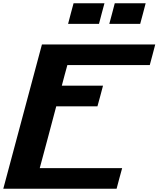

<svg xmlns="http://www.w3.org/2000/svg" viewBox="-20 -1145 962 1165"><path d="M0 0H687.5Q692.9 -21 704.1 -62.5Q715.3 -104 721.2 -125H221.2Q238.3 -187.5 271.5 -312.5Q304.7 -437.5 321.3 -500H571.3Q577.1 -520.5 588.4 -562.3Q599.6 -604 605 -625H355Q360.4 -646 371.6 -687.7Q382.8 -729.5 388.7 -750H888.7Q894.5 -770.5 905.5 -812.5Q916.5 -854.5 921.9 -875H234.4Q195.3 -729 117.2 -437.5Q39.1 -146 0 0ZM643.1 -1000H830.6Q836.4 -1020.5 847.4 -1062.5Q858.4 -1104.5 863.8 -1125H676.3Q670.9 -1104 659.9 -1062.3Q648.9 -1020.5 643.1 -1000ZM393.1 -1000H580.6Q585.9 -1020.5 596.9 -1062.3Q607.9 -1104 613.8 -1125H426.3Q420.4 -1104 409.4 -1062.3Q398.4 -1020.5 393.1 -1000Z"/></svg>

Font: Faithful 32x
Style: SemiboldOblique
Weight: 400
Foundry: Faithful Resource Pack
Version: Version 1.0; January 27, 2023